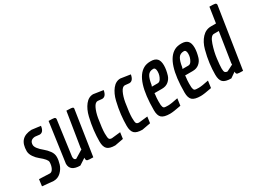

<svg xmlns="http://www.w3.org/2000/svg" viewBox="-45 -1315 2549 1915"><g transform="rotate(-30 1229.5 -357.5)"><path d="M225 -178Q225 -207 154 -264Q127 -285 104.5 -318Q82 -351 81 -384Q81 -463 117 -502.5Q153 -542 228 -546L331 -533Q323 -465 277 -463L224 -469Q164 -465 164 -409Q164 -370 238 -310Q266 -287 289.5 -255Q313 -223 313 -185.5Q313 -148 299.5 -104.5Q286 -61 251 -27Q216 7 166 7L38 -5L48 -82L172 -77Q195 -78 210 -108.5Q225 -139 225 -178Z M701 -528Q705 -523 705 -517Q705 -511 626 0Q574 0 560 -4.5Q546 -9 546 -31L547 -41L473 7Q357 7 357 -80Q357 -88 421 -537Q469 -537 484.5 -533.5Q500 -530 500 -513L445 -109Q445 -72 471 -72L563 -128V-145L626 -537Q693 -537 701 -528Z M994 -460 944 -465Q916 -465 895 -421.5Q874 -378 863 -316Q844 -201 844 -148.5Q844 -96 852.5 -84Q861 -72 883 -72L983 -83L973 -11L876 7Q810 7 784 -19Q758 -45 758 -105.5Q758 -166 765.5 -232.5Q773 -299 791 -374Q809 -449 847.5 -497.5Q886 -546 939 -546Q946 -546 1051 -529Q1039 -460 994 -460Z M1307 -460 1257 -465Q1229 -465 1208 -421.5Q1187 -378 1176 -316Q1157 -201 1157 -148.5Q1157 -96 1165.5 -84Q1174 -72 1196 -72L1296 -83L1286 -11L1189 7Q1123 7 1097 -19Q1071 -45 1071 -105.5Q1071 -166 1078.5 -232.5Q1086 -299 1104 -374Q1122 -449 1160.5 -497.5Q1199 -546 1252 -546Q1259 -546 1364 -529Q1352 -460 1307 -460Z M1508 7Q1438 7 1411 -18Q1384 -43 1384 -104Q1384 -452 1519 -526Q1551 -544 1600 -544Q1649 -544 1672 -519.5Q1695 -495 1695 -442Q1695 -394 1677 -334Q1665 -297 1635.5 -273Q1606 -249 1562 -249H1474V-238Q1468 -194 1468 -160Q1468 -126 1469 -115.5Q1470 -105 1474 -93Q1478 -81 1488 -77.5Q1498 -74 1532 -74Q1566 -74 1646 -91L1635 -11Q1545 7 1508 7ZM1551 -318Q1573 -318 1587 -341Q1610 -377 1610 -421Q1610 -465 1583 -465Q1540 -465 1520 -433.5Q1500 -402 1490 -334L1484 -318Z M1861 7Q1791 7 1764 -18Q1737 -43 1737 -104Q1737 -452 1872 -526Q1904 -544 1953 -544Q2002 -544 2025 -519.5Q2048 -495 2048 -442Q2048 -394 2030 -334Q2018 -297 1988.5 -273Q1959 -249 1915 -249H1827V-238Q1821 -194 1821 -160Q1821 -126 1822 -115.5Q1823 -105 1827 -93Q1831 -81 1841 -77.5Q1851 -74 1885 -74Q1919 -74 1999 -91L1988 -11Q1898 7 1861 7ZM1904 -318Q1926 -318 1940 -341Q1963 -377 1963 -421Q1963 -465 1936 -465Q1893 -465 1873 -433.5Q1853 -402 1843 -334L1837 -318Z M2459 -698Q2459 -697 2351 0Q2301 0 2287 -4.5Q2273 -9 2273 -32Q2273 -34 2274 -36L2212 7Q2144 7 2117.5 -18.5Q2091 -44 2091 -105.5Q2091 -167 2099.5 -234Q2108 -301 2128 -375.5Q2148 -450 2191.5 -497Q2235 -544 2295 -544H2353L2380 -722Q2427 -722 2443 -718.5Q2459 -715 2459 -698ZM2283 -465Q2247 -465 2221 -387.5Q2195 -310 2186 -236Q2177 -162 2177 -128.5Q2177 -95 2185 -84Q2193 -73 2214 -72L2287 -109V-126L2339 -460L2341 -465Z"/></g></svg>

Font: Economica
Style: Bold Italic
Weight: 700
Designer: Vicente Lamonaca
Foundry: Vicente Lamonaca
Version: Version 1.100